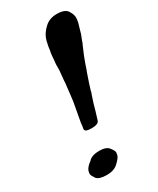

<svg xmlns="http://www.w3.org/2000/svg" viewBox="-181 -746 671 813"><g transform="rotate(-30 154.5 -339.5)"><path d="M60.1 -79.1H59.1Q76.2 -96.2 111.1 -96.2Q146 -96.2 158.2 -79.1Q171.4 -62 170.9 -54.2Q170.9 -52.2 168.9 -42Q166 -28.8 140.1 -5.9Q120.6 9.3 88.9 8.8Q52.7 8.8 40 -5.9Q27.8 -23.9 27.8 -30.8Q27.8 -38.6 29.8 -43.9Q33.2 -60.1 60.1 -79.1ZM131.8 -194.8Q99.6 -194.8 100.1 -208V-210.9Q102.1 -217.8 104 -238.8Q106 -247.6 121.1 -333Q122.1 -337.9 125 -365.5Q127.9 -393.1 130.9 -417Q130.9 -419.9 131.3 -425Q131.8 -430.2 131.8 -432.1Q135.7 -468.3 136.2 -477.1V-498Q136.2 -507.8 138.2 -522Q140.1 -549.8 142.1 -562Q143.1 -563 143.1 -564Q145 -585 151.9 -612.8Q159.7 -642.6 187 -667Q210 -688 245.1 -688Q286.1 -688 297.9 -667Q309.1 -648.9 309.1 -633.8Q309.1 -626 306.2 -610.8Q303.2 -601.1 298.6 -585Q293.9 -568.8 292 -562Q290 -557.1 286.1 -547.1Q282.2 -537.1 280.8 -533.2Q279.8 -527.3 275.9 -521L256.8 -476.1Q252.9 -467.3 245.8 -446.5Q238.8 -425.8 236.8 -419.9Q236.8 -418 234.9 -416Q212.9 -353 207 -331.1H208Q205.1 -325.2 190.9 -280.8Q187 -266.6 182.6 -251.2Q178.2 -235.8 174.1 -223.4Q169.9 -210.9 169.9 -210Q165 -194.8 132.8 -194.8Z"/></g></svg>

Font: Linux Libertine O
Style: Semibold Italic
Weight: 600
Italic angle: -11.5°
Designer: Philipp H. Poll
Foundry: Philipp H. Poll
Version: Version 5.1.2